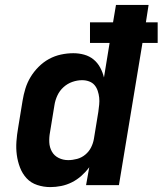

<svg xmlns="http://www.w3.org/2000/svg" viewBox="-20 -755 663 783"><path d="M185 8Q158 8 132 -0.5Q106 -9 88.5 -28Q71 -47 61.5 -72Q52 -97 48.5 -123.5Q45 -150 47 -178Q49 -206 54 -234L72 -344Q76 -369 83.5 -393.5Q91 -418 104.5 -440.5Q118 -463 137.5 -482.5Q157 -502 180 -514.5Q203 -527 228.5 -532.5Q254 -538 279 -538Q302 -538 323.5 -532Q345 -526 361.5 -512.5Q378 -499 388.5 -479.5Q399 -460 404 -439L427 -580H347V-664H441L453 -735H586L575 -664H623V-580H561L465 0H331L344 -73Q330 -54 312 -38Q294 -22 273 -11.5Q252 -1 229.5 3.5Q207 8 185 8ZM258 -102Q276 -102 294.5 -107Q313 -112 328 -124.5Q343 -137 351.5 -154Q360 -171 363 -189L381 -299Q383 -314 384.5 -328.5Q386 -343 384.5 -357Q383 -371 378.5 -384.5Q374 -398 365.5 -408Q357 -418 343.5 -423Q330 -428 315 -428Q295 -428 275 -421Q255 -414 239 -399.5Q223 -385 214 -365.5Q205 -346 202 -326L184 -216Q180 -195 181 -174.5Q182 -154 191.5 -137Q201 -120 219 -111Q237 -102 258 -102Z"/></svg>

Font: Iosevka Curly XBdExObl
Style: Regular
Weight: 800
Width: 7
Italic angle: -9°
Monospace: yes
Designer: Belleve Invis
Foundry: Belleve Invis
Version: Version 11.1.0; ttfautohint (v1.8.3)